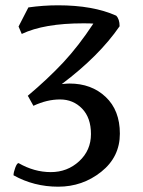

<svg xmlns="http://www.w3.org/2000/svg" viewBox="-20 -665 540 724"><path d="M62 -537 50 -565 87 -637Q143 -645 199 -645Q331 -645 418 -606Q431 -593 431 -566Q354 -454 213 -348Q233 -350 242 -350Q325 -350 378.5 -299.5Q432 -249 432 -161Q432 -73 361.5 -17Q291 39 199.5 39Q108 39 31 -4Q31 -15 37.5 -32.5Q44 -50 50 -50Q109 -16 171.5 -16Q234 -16 278.5 -57Q323 -98 323 -159.5Q323 -221 289.5 -255.5Q256 -290 206.5 -290Q157 -290 106 -266L86 -302Q85 -302 85 -303V-304Q161 -368 218.5 -429.5Q276 -491 332 -576Q320 -577 294 -577Q146 -577 62 -537Z"/></svg>

Font: Julee
Style: Regular
Weight: 400
Version: Version 1.001